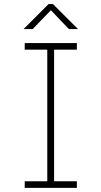

<svg xmlns="http://www.w3.org/2000/svg" viewBox="-20 -908 490 928"><path d="M99.5 0V-32H208.5V-668H99.5V-700H351.5V-668H241.5V-32H351.5V0ZM94 -767.5 215 -888.5H236L357 -767.5H313L226 -858.5L138 -767.5Z"/></svg>

Font: Trispace Condensed Thin
Style: Regular
Weight: 100
Width: 3
Designer: Tyler Finck
Foundry: Etcetera Type Company
Version: Version 1.210; ttfautohint (v1.8.3)